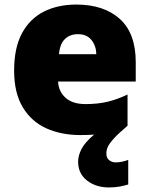

<svg xmlns="http://www.w3.org/2000/svg" viewBox="-20 -583 658 843"><path d="M447 91Q447 110 459 120Q471 130 488 130Q503 130 518 126.5Q533 123 543 119V227Q527 232 506 236Q485 240 458 240Q401 240 362 209.5Q323 179 323 127Q323 100 338 71Q353 42 393 8Q366 10 333 10Q249 10 183.5 -19.5Q118 -49 80 -112Q42 -175 42 -273Q42 -373 76.5 -437Q111 -501 172.5 -532Q234 -563 315 -563Q436 -563 506 -500Q576 -437 576 -310V-225H235Q237 -182 267.5 -154Q298 -126 356 -126Q408 -126 451 -136Q494 -146 540 -168V-31Q500 3 480 25Q460 47 453.5 61.5Q447 76 447 91ZM322 -433Q288 -433 265.5 -412Q243 -391 239 -345H403Q402 -382 381.5 -407.5Q361 -433 322 -433Z"/></svg>

Font: Noto Sans Gujarati UI Black
Style: Regular
Weight: 900
Designer: Jelle Bosma - Monotype Design Team, Universal Thirst
Foundry: Monotype Imaging Inc.
Version: Version 2.106; ttfautohint (v1.8.4.7-5d5b)